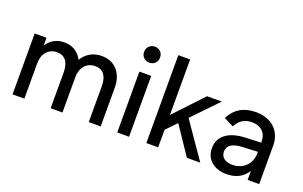

<svg xmlns="http://www.w3.org/2000/svg" viewBox="-86 -1095 2335 1482"><g transform="rotate(20 1081.0 -354.0)"><path d="M384 -293Q384 -356 358.5 -389.5Q333 -423 285 -423Q232 -423 200 -386.5Q168 -350 168 -290V0H71V-500H168V-436Q192 -474 228.5 -494Q265 -514 310 -514Q361 -514 399 -491Q437 -468 458 -425Q515 -514 618 -514Q700 -514 747.5 -460.5Q795 -407 795 -315V0H697V-293Q697 -356 672 -389.5Q647 -423 598 -423Q545 -423 513 -386.5Q481 -350 481 -290V0H384Z M931 -500H1028V0H931ZM979 -591Q951 -591 932 -609Q913 -627 913 -656Q913 -685 932 -703.5Q951 -722 979 -722Q1007 -722 1025.5 -703.5Q1044 -685 1044 -656Q1044 -627 1025.5 -609Q1007 -591 979 -591Z M1267 -266 1487 -500H1608L1410 -294L1613 0H1503L1349 -229L1267 -144V0H1170V-722H1267Z M1659 -138Q1659 -211 1714.5 -253.5Q1770 -296 1873 -301L2002 -306V-313Q2002 -368 1970 -399Q1938 -430 1882 -430Q1794 -430 1753 -349L1673 -389Q1703 -450 1757 -482Q1811 -514 1884 -514Q1932 -514 1971.5 -500Q2011 -486 2039 -460Q2067 -434 2082 -397.5Q2097 -361 2097 -316V0H2002V-74Q1947 14 1832 14Q1753 14 1706 -27.5Q1659 -69 1659 -138ZM1851 -69Q1884 -69 1911.5 -80Q1939 -91 1959 -110.5Q1979 -130 1990.5 -157Q2002 -184 2002 -215V-231L1879 -225Q1819 -223 1787 -202.5Q1755 -182 1755 -144Q1755 -109 1780.5 -89Q1806 -69 1851 -69Z"/></g></svg>

Font: NT Somic Medium
Style: Regular
Weight: 500
Designer: Ravid Balaliev — lead type designer, mastering
Michael Voronin — secret advisor, marketing
Ivan Kovalenko — best boy
Foundry: NT Type
Version: Version 0.7